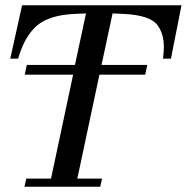

<svg xmlns="http://www.w3.org/2000/svg" viewBox="-20 -710 710 730"><path d="M64 -690H670L630 -487H600Q603 -517 603 -531Q603 -582 579 -614Q551 -652 452 -657L408 -659L366 -463H540L532 -426H358L274 -31H368L361 0H73L80 -31H174L258 -426H74L82 -463H265L307 -659L260 -657Q168 -652 122 -614Q73 -572 49 -487H19Z"/></svg>

Font: GFS Didot
Style: Italic
Weight: 400
Italic angle: -12°
Designer: Takis Katsoulidis and George D. Matthiopoulos
Foundry: George Matthiopoulos and Takis Katsoulidis
Version: Version 1.0